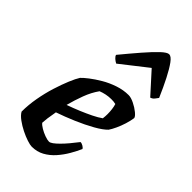

<svg xmlns="http://www.w3.org/2000/svg" viewBox="-238 -844 914 914"><g transform="rotate(45 219.0 -387.0)"><path d="M173 0Q162 0 140.5 -7Q119 -14 95 -26Q71 -38 50.5 -53Q30 -68 21 -84Q21 -129 29.5 -176.5Q38 -224 51.5 -267Q65 -310 79 -343.5Q93 -377 104 -394Q114 -405 136.5 -422.5Q159 -440 189.5 -458Q220 -476 255.5 -488Q291 -500 326 -500Q342 -500 364.5 -489Q387 -478 404 -464Q421 -450 422 -441Q419 -420 411.5 -396Q404 -372 394 -350.5Q384 -329 375 -316Q357 -297 318 -275Q279 -253 231 -232.5Q183 -212 139 -197Q133 -164 131 -148Q129 -132 128 -116Q135 -107 151 -97.5Q167 -88 185 -81.5Q203 -75 214 -75Q222 -75 233.5 -83.5Q245 -92 259.5 -106.5Q274 -121 290 -140Q306 -159 322 -180Q331 -180 340.5 -174Q350 -168 352 -163Q341 -138 324.5 -109.5Q308 -81 286 -56Q264 -31 236 -15.5Q208 0 173 0ZM150 -258Q184 -270 215 -283Q246 -296 272.5 -309Q299 -322 317 -335Q318 -343 318.5 -350.5Q319 -358 319 -365Q319 -381 317 -397Q315 -413 311 -425Q303 -427 296 -427.5Q289 -428 281 -428Q264 -428 247 -424.5Q230 -421 215 -415Q192 -383 176.5 -341.5Q161 -300 150 -258ZM178 -564Q168 -569 159 -577Q150 -585 148 -593Q190 -644 225.5 -685Q261 -726 286.5 -750Q312 -774 325 -774Q339 -774 356.5 -750Q374 -726 395 -685Q416 -644 438 -593Q433 -586 426 -577Q419 -568 407 -564L312 -669Z"/></g></svg>

Font: Texturina 12pt
Style: Bold Italic
Weight: 700
Italic angle: -11°
Designer: Guillermo Torres Carreño
Foundry: Omnibus-Type
Version: Version 1.002